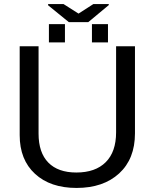

<svg xmlns="http://www.w3.org/2000/svg" viewBox="-20 -916 762 946"><path d="M357 10Q228 10 152.5 -59.5Q77 -129 77 -250V-688H170V-258Q170 -164 218 -115Q266 -66 356 -66Q450 -66 501 -117Q552 -168 552 -264V-688H645V-259Q645 -133 567 -61.5Q489 10 357 10ZM367 -849 440 -896H516V-891L415 -807H319L217 -890V-896H293ZM512 -707H433V-797H512ZM300 -707H221V-797H300Z"/></svg>

Font: Libra Sans
Style: Regular
Weight: 400
Foundry: Context Ltd
Version: Version 1.002